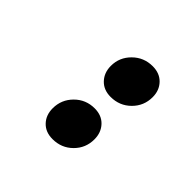

<svg xmlns="http://www.w3.org/2000/svg" viewBox="-138 -705 875 875"><g transform="rotate(45 300.0 -267.0)"><path d="M349.1 -311Q304.2 -311 277.1 -339.6Q250 -368.2 250 -412.1Q250 -467.3 289.8 -506.6Q329.6 -545.9 386.2 -545.9Q431.6 -545.9 458.7 -517.6Q485.8 -489.3 485.8 -445.8Q485.8 -389.6 446.3 -350.3Q406.7 -311 349.1 -311ZM297.9 12.2Q252.9 12.2 226.1 -15.9Q199.2 -43.9 199.2 -87.9Q199.2 -144 238.8 -183.6Q278.3 -223.1 335 -223.1Q380.4 -223.1 407.2 -194.6Q434.1 -166 434.1 -122.1Q434.1 -65.9 394.8 -26.9Q355.5 12.2 297.9 12.2Z"/></g></svg>

Font: Office Code Pro Bold Italic
Style: Regular
Weight: 700
Italic angle: -9°
Designer: Nathan Rutzky & Paul D. Hunt
Foundry: Adobe Systems Incorporated
Version: Version 1.004;PS 001.004;hotconv 1.0.70;makeotf.lib2.5.58329